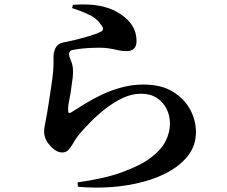

<svg xmlns="http://www.w3.org/2000/svg" viewBox="-20 -805 1040 879"><path d="M335 30Q394 22 448.5 9.5Q503 -3 537 -16Q623 -47 671 -83.5Q719 -120 738.5 -159.5Q758 -199 758 -240Q758 -276 742.5 -307Q727 -338 697.5 -357Q668 -376 625 -376Q583 -376 541 -356Q499 -336 460.5 -305.5Q422 -275 390 -242Q358 -209 336 -182Q324 -165 314 -147.5Q304 -130 293 -118.5Q282 -107 265 -107Q236 -107 208 -140Q195 -154 188.5 -170Q182 -186 182 -203Q182 -217 186 -235.5Q190 -254 195 -283Q199 -307 204.5 -343Q210 -379 215.5 -415.5Q221 -452 223 -476Q225 -498 225 -513Q225 -528 225 -547Q225 -567 235 -586.5Q245 -606 271 -611Q293 -615 326.5 -623Q360 -631 392.5 -641Q425 -651 442 -660Q459 -669 446 -687Q427 -718 392 -735.5Q357 -753 310 -768L314 -783Q389 -788 437.5 -778Q486 -768 516 -750Q559 -726 582 -693Q605 -660 605 -616Q605 -595 594 -583Q583 -571 558 -571Q541 -571 526.5 -574Q512 -577 495.5 -580.5Q479 -584 456 -586Q433 -587 405.5 -586Q378 -585 354.5 -582.5Q331 -580 318 -577Q305 -576 300.5 -570Q296 -564 296 -559Q296 -547 304 -529Q312 -511 314 -490Q315 -469 313 -450.5Q311 -432 307 -408Q304 -378 297.5 -349Q291 -320 292 -298Q293 -282 305 -290Q332 -307 367.5 -329Q403 -351 446 -371.5Q489 -392 537.5 -405Q586 -418 636 -418Q717 -418 770 -386Q823 -354 850 -304.5Q877 -255 877 -201Q877 -142 845 -98Q813 -54 759 -22.5Q705 9 635 27.5Q565 46 489 51.5Q413 57 337 50Z"/></svg>

Font: Noto Serif HK ExtraLight
Style: Bold
Weight: 700
Version: Version 2.002-H1;hotconv 1.1.0;makeotfexe 2.6.0